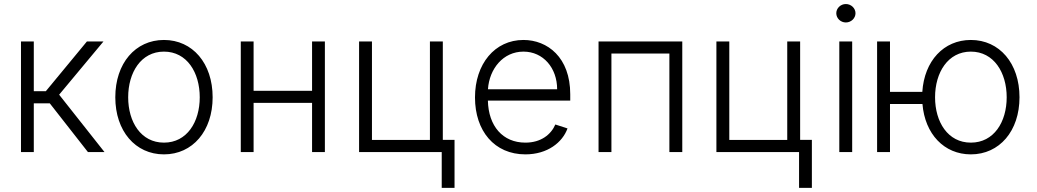

<svg xmlns="http://www.w3.org/2000/svg" viewBox="-20 -750 5114 947"><path d="M83.5 0H146.7V-240.4H225.5L413.7 0H495.4L271.7 -283L490.4 -545.5H408.7L206 -300.1H146.7V-545.5H83.5Z M788.7 11.4C930 11.4 1028.8 -104 1028.8 -270.2C1028.8 -437.5 930 -552.9 788.7 -552.9C647.4 -552.9 548.7 -437.5 548.7 -270.2C548.7 -104 647.4 11.4 788.7 11.4ZM788.7 -46.5C675.4 -46.5 612.2 -148.1 612.2 -270.2C612.2 -392.4 675.4 -495.4 788.7 -495.4C902 -495.4 965.2 -392.4 965.2 -270.2C965.2 -148.1 902 -46.5 788.7 -46.5Z M1230.8 -545.5H1167.6V0H1230.8V-242.5H1519.2V0H1582.4V-545.5H1519.2V-302.2H1230.8Z M2164.1 -545.5H2100.5V-59.7H1814.6V-545.5H1751.1V0H2158.7V176.5H2221.9V-60H2164.1Z M2571.4 11.4C2680.8 11.4 2754.3 -47.9 2779.1 -116.5L2719.1 -136C2698.2 -87 2648.8 -46.5 2571.4 -46.5C2459.9 -46.5 2389.2 -127.8 2386.4 -253.9H2792.6V-285.2C2792.6 -467.3 2680 -552.9 2561.8 -552.9C2420.5 -552.9 2322.8 -434.7 2322.8 -269.5C2322.8 -104 2418.7 11.4 2571.4 11.4ZM2386.7 -309.7C2393.5 -411.2 2462 -495.4 2561.8 -495.4C2659.4 -495.4 2728 -414.8 2728 -309.7Z M2932.2 0H2995.7V-485.8H3281.6V0H3345.2V-545.5H2932.2Z M3926.5 -545.5H3862.9V-59.7H3577.1V-545.5H3513.5V0H3921.2V176.5H3984.4V-60H3926.5Z M4119.7 0H4183.2V-545.5H4119.7ZM4152 -639.2C4177.9 -639.2 4199.6 -659.8 4199.6 -684.7C4199.6 -709.5 4177.9 -730.1 4152 -730.1C4126.1 -730.1 4104.8 -709.5 4104.8 -684.7C4104.8 -659.8 4126.1 -639.2 4152 -639.2Z M4369.7 -545.5H4306.1V0H4369.7V-237.2H4529.8C4541.9 -88.8 4636.7 11.4 4768.5 11.4C4909.8 11.4 5008.5 -104 5008.5 -270.2C5008.5 -437.5 4909.8 -552.9 4768.5 -552.9C4634.6 -552.9 4539.1 -449.6 4529.1 -296.9H4369.7ZM4768.5 -46.5C4655.2 -46.5 4592 -148.1 4592 -270.2C4592 -392.4 4655.5 -495.4 4768.5 -495.4C4881.7 -495.4 4945.3 -392.4 4945.3 -270.2C4945.3 -148.1 4882.1 -46.5 4768.5 -46.5Z"/></svg>

Font: Karasuma Gothic
Style: Light
Weight: 300
Designer: Rasmus Andersson / Ryoko Nishizuka
Foundry: rsms
Version: Version 1.00